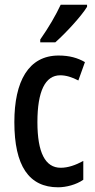

<svg xmlns="http://www.w3.org/2000/svg" viewBox="-20 -786 402 816"><path d="M350 -757V-766H238C217 -721 188 -671 151 -618V-606H215C258 -644 325 -716 350 -757ZM227 10C261 10 304 -1 334 -22V-102C301 -84 269 -73 238 -73C172 -73 139 -138 139 -267C139 -398 172 -466 236 -466C261 -466 286 -458 313 -444L341 -522C310 -540 275 -550 229 -550C101 -550 41 -440 41 -267C41 -81 103 10 227 10Z"/></svg>

Font: Noto Sans Khmer ExtraCondensed Medium
Style: Regular
Weight: 500
Width: 2
Designer: Danh Hong and the Monotype Design Team
Foundry: Monotype Imaging Inc.
Version: Version 2.004